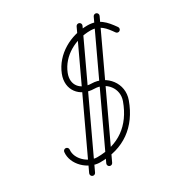

<svg xmlns="http://www.w3.org/2000/svg" viewBox="-137 -660 743 778"><g transform="rotate(-30 234.5 -270.5)"><path d="M419.1 -551.8C413.1 -554.6 405.9 -552 403.1 -546C318.6 -365.7 234 -185.4 149.5 -5.1C146.7 0.9 149.3 8.1 155.3 10.9C161.3 13.7 168.4 11.1 171.2 5.1C255.8 -175.2 340.3 -355.5 424.9 -535.9C427.7 -541.9 425.1 -549 419.1 -551.8ZM323.1 -546C323.1 -546 323.1 -546 323.1 -546C238.6 -365.7 154 -185.4 69.5 -5.1C66.7 0.9 69.3 8.1 75.3 10.9C81.3 13.7 88.4 11.1 91.2 5.1C91.2 5.1 91.2 5.1 91.2 5.1C175.8 -175.2 260.3 -355.5 344.9 -535.9C347.7 -541.9 345.1 -549 339.1 -551.8C333.1 -554.6 325.9 -552 323.1 -546ZM464.2 -442.8C469.7 -446.6 470.9 -454.1 467.1 -459.5C439.6 -498.4 414.3 -527.3 362 -527.3C283.6 -527.3 204.4 -484.7 175 -409.5C149.9 -345 191.9 -291.7 259.1 -291C312.5 -290.4 352.8 -241.1 333.8 -188.8C299.2 -94 230.7 -44.7 130.1 -44.7C89.9 -44.7 44.1 -84.8 49 -127.3C49.7 -133.9 45 -139.8 38.4 -140.6C31.9 -141.3 25.9 -136.6 25.1 -130C25.1 -130 25.1 -130 25.1 -130C18.6 -73.2 75.5 -20.7 130.1 -20.7C240.7 -20.7 318.3 -76.3 356.3 -180.6C381 -248.3 329.3 -314.2 259.4 -315C209 -315.5 178.3 -351.8 197.4 -400.7C223.1 -466.8 293.5 -503.3 362 -503.3C405.7 -503.3 424.8 -477.8 447.5 -445.7C451.3 -440.3 458.8 -439 464.2 -442.8Z"/></g></svg>

Font: FRB American Cursive Guidelines Arrows Light
Style: Italic
Weight: 300
Italic angle: -25°
Version: Version 2.0;Modular Font Editor K font №1